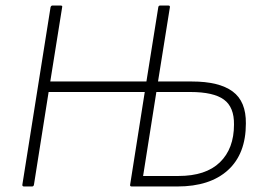

<svg xmlns="http://www.w3.org/2000/svg" viewBox="-20 -675 956 695"><path d="M67 0Q60 0 61 -7L163 -649Q165 -655 170 -655H199Q207 -655 205 -649L162 -380H510L553 -649Q554 -655 560 -655H589Q596 -655 595 -649L552 -380H675Q773 -380 822 -344Q871 -308 870 -228Q870 -118 805 -59Q740 0 622 0H457Q450 0 451 -6L504 -342H156L103 -7Q102 0 96 0ZM498 -38H626Q725 -38 776 -87.5Q827 -137 827 -224Q828 -287 790.5 -314.5Q753 -342 669 -342H546Z"/></svg>

Font: Sofia Sans Semi Condensed ExtraLight
Style: Italic
Weight: 250
Italic angle: -9°
Version: Version 4.100